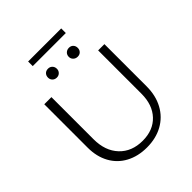

<svg xmlns="http://www.w3.org/2000/svg" viewBox="-250 -1078 1235 1235"><g transform="rotate(-45 367.5 -460.0)"><path d="M216 -926H517V-884H216ZM233 -762Q233 -780 244 -791.5Q255 -803 274 -803Q291 -803 302.5 -791.5Q314 -780 314 -762Q314 -745 302.5 -733.5Q291 -722 274 -722Q256 -722 244.5 -733.5Q233 -745 233 -762ZM422 -762Q422 -780 434 -791.5Q446 -803 464 -803Q482 -803 493 -791.5Q504 -780 504 -762Q504 -745 493 -733.5Q482 -722 464 -722Q446 -722 434 -733.5Q422 -745 422 -762ZM95 -263V-658H160V-275Q160 -169 219 -106.5Q278 -44 377 -44Q473 -44 529 -103.5Q585 -163 585 -264V-658H642V-274Q642 -190 607.5 -126.5Q573 -63 510.5 -28.5Q448 6 366 6Q285 6 223.5 -27Q162 -60 128.5 -121Q95 -182 95 -263Z"/></g></svg>

Font: Ysabeau SC Semilight
Style: Regular
Weight: 300
Designer: Christian Thalmann (Catharsis Fonts)
Version: Version 0.003